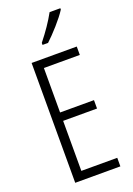

<svg xmlns="http://www.w3.org/2000/svg" viewBox="-176 -1011 744 1075"><g transform="rotate(-20 196.0 -473.5)"><path d="M332 -939V-947H268C241 -898 210 -853 168 -800V-788H201C241 -825 303 -893 332 -939ZM345 0V-51H131V-349H333V-399H131V-664H345V-714H76V0Z"/></g></svg>

Font: Noto Sans Kannada ExtraCondensed Light
Style: Regular
Weight: 300
Width: 2
Designer: Jelle Bosma - Monotype Design Team
Foundry: Monotype Imaging Inc.
Version: Version 2.005